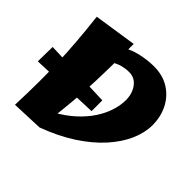

<svg xmlns="http://www.w3.org/2000/svg" viewBox="-200 -966 1172 1172"><g transform="rotate(45 386.5 -379.5)"><path d="M-15 -278 -13 -404 432 -388V-295ZM114 -542Q187 -635 255.5 -681.5Q324 -728 388 -743Q452 -758 508 -758Q585 -758 640.5 -723Q696 -688 726 -629Q756 -570 756 -497Q756 -433 726 -364Q696 -295 636 -228Q576 -161 486.5 -102.5Q397 -44 278 0L273 -125Q342 -163 391.5 -209Q441 -255 472.5 -304Q504 -353 518.5 -401Q533 -449 533 -491Q533 -528 520 -558.5Q507 -589 483.5 -607.5Q460 -626 426 -626Q396 -626 366 -618Q336 -610 305.5 -590.5Q275 -571 243.5 -535.5Q212 -500 179 -446ZM74 8Q78 -102 78.5 -191Q79 -280 76 -363Q73 -446 66 -533Q59 -620 47 -725L324 -767Q324 -668 323 -590Q322 -512 319.5 -445Q317 -378 312 -311.5Q307 -245 299 -170Q291 -95 278 0Z"/></g></svg>

Font: Marhey Light
Style: Regular
Weight: 300
Designer: Nur Syamsi & Bustanul Arifin
Foundry: Namelatype
Version: Version 1.000